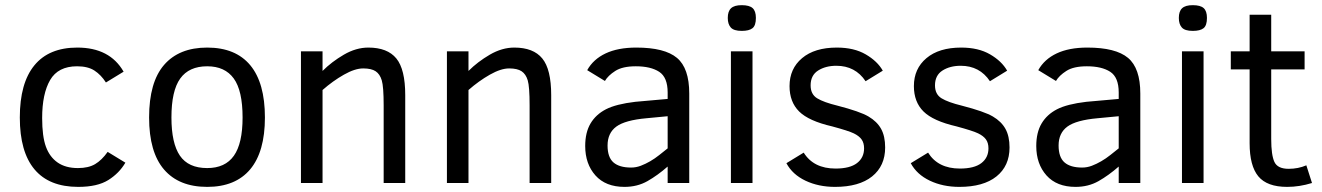

<svg xmlns="http://www.w3.org/2000/svg" viewBox="-20 -712 5142 747"><path d="M467.8 -79.1Q443.8 -38.1 401.4 -11.5Q358.9 15.1 284.2 15.1Q171.4 15.1 114.3 -53Q57.1 -121.1 57.1 -254.9Q57.1 -388.7 113.8 -457.8Q170.4 -526.9 280.8 -526.9Q407.2 -526.9 460.9 -433.1L392.1 -391.1Q373 -420.9 347.4 -437.5Q321.8 -454.1 279.8 -454.1Q206.1 -454.1 175 -400.6Q144 -347.2 144 -252.9Q144 -181.2 158.7 -141.1Q173.3 -101.1 204.3 -79.6Q235.4 -58.1 283.2 -58.1Q324.2 -58.1 350.1 -73.5Q376 -88.9 398.9 -121.1Z M1010.7 -254.9Q1010.7 -121.6 953.4 -53.2Q896 15.1 786.1 15.1Q676.3 15.1 618.2 -52.5Q560.1 -120.1 560.1 -254.9Q560.1 -392.1 618.4 -459.5Q676.8 -526.9 786.1 -526.9Q896.5 -526.9 953.6 -458.3Q1010.7 -389.6 1010.7 -254.9ZM923.8 -254.9Q923.8 -359.4 889.4 -406.7Q855 -454.1 786.1 -454.1Q715.3 -454.1 681.2 -406.5Q647 -358.9 647 -254.9Q647 -154.8 679.9 -106.4Q712.9 -58.1 786.1 -58.1Q856 -58.1 889.9 -106Q923.8 -153.8 923.8 -254.9Z M1472.7 0V-301.8Q1472.7 -375 1465.3 -399.4Q1458 -423.8 1441.4 -434.8Q1424.8 -445.8 1393.1 -445.8Q1360.8 -445.8 1317.9 -421.4Q1274.9 -397 1234.9 -361.8V0H1150.9V-512.2H1234.9V-436Q1270.5 -471.7 1317.9 -499.3Q1365.2 -526.9 1413.1 -526.9Q1487.3 -526.9 1522 -484.6Q1556.6 -442.4 1556.6 -341.8V0Z M2040.5 0V-301.8Q2040.5 -375 2033.2 -399.4Q2025.9 -423.8 2009.3 -434.8Q1992.7 -445.8 1960.9 -445.8Q1928.7 -445.8 1885.7 -421.4Q1842.8 -397 1802.7 -361.8V0H1718.8V-512.2H1802.7V-436Q1838.4 -471.7 1885.7 -499.3Q1933.1 -526.9 1981 -526.9Q2055.2 -526.9 2089.8 -484.6Q2124.5 -442.4 2124.5 -341.8V0Z M2577.6 0V-64Q2538.6 -29.8 2499 -7.3Q2459.5 15.1 2409.7 15.1Q2336.4 15.1 2296.6 -29.5Q2256.8 -74.2 2256.8 -144Q2256.8 -196.8 2277.6 -231.7Q2298.3 -266.6 2337.6 -286.9Q2377 -307.1 2451.7 -315.9L2577.6 -327.1V-352.1Q2577.6 -411.1 2544.7 -432.6Q2511.7 -454.1 2453.6 -454.1Q2401.9 -454.1 2373.8 -436Q2345.7 -418 2333.5 -397L2264.6 -439Q2288.1 -481.4 2336.2 -504.2Q2384.3 -526.9 2455.6 -526.9Q2565.9 -526.9 2613.8 -486.8Q2661.6 -446.8 2661.6 -348.1V0ZM2577.6 -259.8 2495.6 -252Q2412.1 -244.6 2377.9 -219.5Q2343.8 -194.3 2343.8 -146Q2343.8 -100.1 2366.7 -80.1Q2389.6 -60.1 2435.5 -60.1Q2454.6 -60.1 2473.1 -67.1Q2491.7 -74.2 2509.8 -84.7Q2527.8 -95.2 2544.7 -108.6Q2561.5 -122.1 2577.6 -134.8Z M2920.9 -642.1Q2920.9 -612.8 2907.7 -602.3Q2894.5 -591.8 2865.7 -591.8Q2835 -591.8 2823.2 -605Q2811.5 -618.2 2811.5 -642.1Q2811.5 -668 2824.2 -679.9Q2836.9 -691.9 2865.7 -691.9Q2895.5 -691.9 2908.2 -680.4Q2920.9 -668.9 2920.9 -642.1ZM2823.7 0V-512.2H2907.7V0Z M3423.8 -138.2Q3423.8 -66.4 3373 -25.6Q3322.3 15.1 3228.5 15.1Q3164.6 15.1 3113.8 -9Q3063 -33.2 3039.6 -77.1L3106.9 -118.2Q3145.5 -56.2 3231 -56.2Q3286.6 -56.2 3314.2 -77.4Q3341.8 -98.6 3341.8 -134.8Q3341.8 -156.2 3332 -169.7Q3322.3 -183.1 3301.8 -193.1Q3281.2 -203.1 3217.8 -220.2Q3126.5 -241.2 3089.1 -278.3Q3051.8 -315.4 3051.8 -377Q3051.8 -444.8 3100.6 -485.8Q3149.4 -526.9 3235.8 -526.9Q3302.7 -526.9 3348.1 -500.5Q3393.6 -474.1 3414.6 -437L3347.7 -396Q3307.6 -456.1 3233.9 -456.1Q3191.9 -456.1 3162.8 -437.5Q3133.8 -418.9 3133.8 -379.9Q3133.8 -345.2 3159.2 -329.6Q3184.6 -314 3238.8 -300.8Q3325.7 -278.3 3358.9 -258.8Q3392.1 -239.3 3408 -210.7Q3423.8 -182.1 3423.8 -138.2Z M3907.7 -138.2Q3907.7 -66.4 3856.9 -25.6Q3806.2 15.1 3712.4 15.1Q3648.4 15.1 3597.7 -9Q3546.9 -33.2 3523.4 -77.1L3590.8 -118.2Q3629.4 -56.2 3714.8 -56.2Q3770.5 -56.2 3798.1 -77.4Q3825.7 -98.6 3825.7 -134.8Q3825.7 -156.2 3815.9 -169.7Q3806.2 -183.1 3785.6 -193.1Q3765.1 -203.1 3701.7 -220.2Q3610.4 -241.2 3573 -278.3Q3535.6 -315.4 3535.6 -377Q3535.6 -444.8 3584.5 -485.8Q3633.3 -526.9 3719.7 -526.9Q3786.6 -526.9 3832 -500.5Q3877.4 -474.1 3898.4 -437L3831.5 -396Q3791.5 -456.1 3717.8 -456.1Q3675.8 -456.1 3646.7 -437.5Q3617.7 -418.9 3617.7 -379.9Q3617.7 -345.2 3643.1 -329.6Q3668.5 -314 3722.7 -300.8Q3809.6 -278.3 3842.8 -258.8Q3876 -239.3 3891.8 -210.7Q3907.7 -182.1 3907.7 -138.2Z M4332.5 0V-64Q4293.5 -29.8 4253.9 -7.3Q4214.4 15.1 4164.6 15.1Q4091.3 15.1 4051.5 -29.5Q4011.7 -74.2 4011.7 -144Q4011.7 -196.8 4032.5 -231.7Q4053.2 -266.6 4092.5 -286.9Q4131.8 -307.1 4206.5 -315.9L4332.5 -327.1V-352.1Q4332.5 -411.1 4299.6 -432.6Q4266.6 -454.1 4208.5 -454.1Q4156.7 -454.1 4128.7 -436Q4100.6 -418 4088.4 -397L4019.5 -439Q4043 -481.4 4091.1 -504.2Q4139.2 -526.9 4210.4 -526.9Q4320.8 -526.9 4368.7 -486.8Q4416.5 -446.8 4416.5 -348.1V0ZM4332.5 -259.8 4250.5 -252Q4167 -244.6 4132.8 -219.5Q4098.6 -194.3 4098.6 -146Q4098.6 -100.1 4121.6 -80.1Q4144.5 -60.1 4190.4 -60.1Q4209.5 -60.1 4228 -67.1Q4246.6 -74.2 4264.6 -84.7Q4282.7 -95.2 4299.6 -108.6Q4316.4 -122.1 4332.5 -134.8Z M4675.8 -642.1Q4675.8 -612.8 4662.6 -602.3Q4649.4 -591.8 4620.6 -591.8Q4589.8 -591.8 4578.1 -605Q4566.4 -618.2 4566.4 -642.1Q4566.4 -668 4579.1 -679.9Q4591.8 -691.9 4620.6 -691.9Q4650.4 -691.9 4663.1 -680.4Q4675.8 -668.9 4675.8 -642.1ZM4578.6 0V-512.2H4662.6V0Z M5084.5 0Q5035.6 15.1 4987.8 15.1Q4909.7 15.1 4875.7 -25.9Q4841.8 -66.9 4841.8 -154.8V-441.9H4768.6V-512.2H4841.8V-654.8H4925.8V-512.2H5055.7V-441.9H4925.8V-170.9Q4925.8 -108.9 4938.2 -82Q4950.7 -55.2 4993.7 -55.2Q5030.8 -55.2 5062.5 -68.8Z"/></svg>

Font: Lorenzo Sans
Style: Regular
Weight: 400
Foundry: Intel Corporation
Version: Version 1.00; ttfautohint (v1.5)